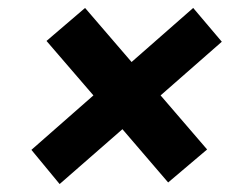

<svg xmlns="http://www.w3.org/2000/svg" viewBox="-20 -520 578 483"><path d="M130 -57 59 -143 215 -280 97 -417 194 -500 311 -364 466 -500 538 -415 384 -280 501 -144 403 -61 288 -195Z"/></svg>

Font: Lexend SemBd
Style: Italic
Weight: 600
Italic angle: -8.13011°
Designer: Bonnie Shaver-Troup, Thomas Jockin
Foundry: Lexend
Version: Version 1.007